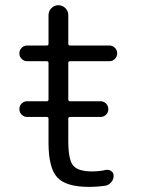

<svg xmlns="http://www.w3.org/2000/svg" viewBox="-20 -733 552 740"><path d="M85 -282.2Q72.3 -282.2 63.5 -291Q54.7 -299.8 54.7 -312.5Q54.7 -325.2 63.5 -334Q72.3 -342.8 85 -342.8H160.2Q167 -342.8 167 -349.6V-490.2Q167 -497.1 160.2 -497.1H85Q72.3 -497.1 63.5 -505.9Q54.7 -514.6 54.7 -527.3Q54.7 -540 63.5 -548.8Q72.3 -557.6 85 -557.6H160.2Q167 -557.6 167 -564.5V-674.8Q167 -690.4 178.2 -701.7Q189.5 -712.9 205.1 -712.9Q220.7 -712.9 231.9 -701.7Q243.2 -690.4 243.2 -674.8V-564.5Q243.2 -557.6 250 -557.6H401.4Q414.1 -557.6 422.9 -548.8Q431.6 -540 431.6 -527.3Q431.6 -514.6 422.9 -505.9Q414.1 -497.1 401.4 -497.1H250Q243.2 -497.1 243.2 -490.2V-349.6Q243.2 -342.8 250 -342.8H367.2Q379.9 -342.8 388.7 -334Q397.5 -325.2 397.5 -312.5Q397.5 -299.8 388.7 -291Q379.9 -282.2 367.2 -282.2H250Q243.2 -282.2 243.2 -275.4V-189.5Q243.2 -117.2 262.2 -94.7Q281.2 -72.3 335 -72.3Q363.3 -72.3 387.7 -78.1Q399.4 -80.1 408.7 -73.7Q418 -67.4 418 -55.7Q418 -42 409.2 -31.2Q400.4 -20.5 387.7 -17.6Q355.5 -12.7 322.3 -12.7Q234.4 -12.7 200.7 -49.3Q167 -85.9 167 -182.6V-275.4Q167 -282.2 160.2 -282.2Z"/></svg>

Font: Gen Jyuu Gothic P Normal
Style: Regular
Weight: 300
Designer: [Source Han Sans]
Ryoko NISHIZUKA  (kana & ideographs); Paul D. Hunt (Latin, Greek & Cyrillic); Wenlong ZHANG  (bopomofo
Version: Version 1.002.20150607